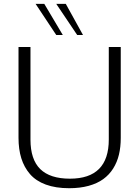

<svg xmlns="http://www.w3.org/2000/svg" viewBox="-20 -972 728 1003"><path d="M273.9 -789.1 166 -951.7H211.4L308.1 -789.1ZM383.3 -789.1 273.9 -951.7H323.7L413.6 -789.1ZM341.3 11.2Q271 11.2 219.2 -7.8Q167.5 -26.9 136.7 -62.5Q106 -98.1 91.3 -145.3Q76.7 -192.4 76.7 -252.4V-726.6H139.2V-242.7Q139.2 -138.7 190.4 -88.6Q241.7 -38.6 345.2 -38.6Q548.3 -38.6 548.3 -243.2V-726.6H610.8V-251.5Q610.8 -203.6 601.3 -164.1Q591.8 -124.5 571.3 -91.8Q550.8 -59.1 519.5 -36.4Q488.3 -13.7 443.1 -1.2Q397.9 11.2 341.3 11.2Z"/></svg>

Font: Oxygen Light
Style: Regular
Weight: 300
Designer: vernon adams
Foundry: Vernon Adams
Version: Version Release 0.2.3 webfont; ttfautohint (v0.93.3-1d66) -l